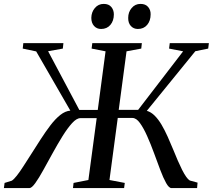

<svg xmlns="http://www.w3.org/2000/svg" viewBox="-43 -964 1090 984"><path d="M-23 0 -19.5 -26.5 17.5 -38Q28 -44.5 43 -63.5Q58 -82.5 76.2 -110.8Q94.5 -139 114.5 -170.5Q140 -210.5 165.2 -249.8Q190.5 -289 215.5 -321.8Q240.5 -354.5 266 -374.8Q291.5 -395 317.5 -397L142.5 -700.5L73.5 -715L76.5 -743H282L279 -715L203.5 -701.5L363.5 -400.5H458L498 -701L426.5 -715L430 -743H684L681 -715L605.5 -701L565.5 -401H665L895.5 -701L823.5 -715L827 -743H1027.5L1024 -715L958 -701.5L709.5 -396Q731 -390 749.8 -371.2Q768.5 -352.5 784.8 -325Q801 -297.5 816 -264.2Q831 -231 845.5 -195.5Q857 -167 868.2 -141Q879.5 -115 890.2 -93.8Q901 -72.5 911 -58.2Q921 -44 929.5 -39L969.5 -28L967 0H836Q823 0 808.5 -25.8Q794 -51.5 778.5 -92.8Q763 -134 746.2 -179.8Q729.5 -225.5 711.2 -266.5Q693 -307.5 674.2 -333.5Q655.5 -359.5 635.5 -359.5H560.5L518 -41.5L596.5 -26.5L593 0H331L334 -26.5L410 -41.5L452.5 -358.5H369Q349.5 -358.5 326 -332.5Q302.5 -306.5 277.2 -265.8Q252 -225 226.8 -179.2Q201.5 -133.5 179 -92.5Q156.5 -51.5 138 -25.8Q119.5 0 107.5 0ZM475 -815.5Q453 -815.5 439 -831Q425 -846.5 425 -872.5Q425.5 -902 443.2 -923Q461 -944 488.5 -944Q514.5 -944 527.5 -928.2Q540.5 -912.5 540.5 -890.5Q540.5 -857.5 522.8 -836.5Q505 -815.5 475 -815.5ZM663.5 -815.5Q641.5 -815.5 627.5 -831Q613.5 -846.5 614 -872.5Q614 -902 631.8 -923Q649.5 -944 677 -944Q703 -944 716.2 -928.2Q729.5 -912.5 729 -890.5Q729 -857.5 711.2 -836.5Q693.5 -815.5 663.5 -815.5Z"/></svg>

Font: Merriweather 96pt
Style: Italic
Weight: 400
Italic angle: -7.8°
Version: Version 2.101